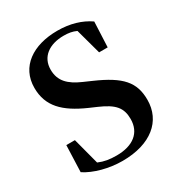

<svg xmlns="http://www.w3.org/2000/svg" viewBox="-182 -883 961 1027"><g transform="rotate(-30 298.5 -370.0)"><path d="M277 19C453 19 555 -68 555 -198C555 -307 503 -366 352 -432L302 -454C229 -486 187 -525 187 -596C187 -675 249 -719 338 -719C368 -719 391 -715 415 -704L458 -547H511L518 -703C466 -739 400 -759 322 -759C171 -759 63 -686 63 -555C63 -441 131 -375 260 -318L306 -298C396 -259 426 -223 426 -154C426 -70 366 -22 264 -22C221 -22 189 -27 154 -42L111 -205H58L52 -41C108 -4 195 19 277 19Z"/></g></svg>

Font: Noto Serif JP
Style: Bold
Weight: 700
Designer: Ryoko NISHIZUKA 西塚涼子 (kana & ideographs); Frank Grießhammer (Latin, Greek & Cyrillic); Wenlong ZHANG 张文龙 (bopomofo); San
Foundry: Adobe
Version: Version 2.001;hotconv 1.1.0;makeotfexe 2.6.0